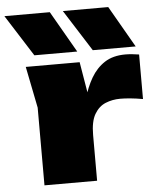

<svg xmlns="http://www.w3.org/2000/svg" viewBox="-116 -875 758 923"><g transform="rotate(-5 262.5 -413.5)"><path d="M21 -575H281L315 -372V0H61V-375ZM569 -587V-372Q535 -378 508 -380.5Q481 -383 460 -383Q422 -383 389 -369.5Q356 -356 335.5 -321Q315 -286 315 -221L270 -277Q280 -339 295.5 -395.5Q311 -452 337 -496.5Q363 -541 403 -567Q443 -593 503 -593Q518 -593 534 -591.5Q550 -590 569 -587ZM441 -827 556 -627H349L222 -827ZM159 -827 274 -627H67L-60 -827Z"/></g></svg>

Font: Unbounded Black
Style: Regular
Weight: 900
Designer: Luke Prowse, Jean-Baptiste Morizot, Fátima Lázaro, Florian Runge
Foundry: NaN
Version: Version 1.701;gftools[0.9.28.dev5+ged2979d]